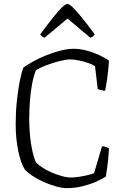

<svg xmlns="http://www.w3.org/2000/svg" viewBox="-20 -972 639 992"><path d="M325 0Q300 0 268.5 -9Q237 -18 205.5 -32Q174 -46 148.5 -63Q123 -80 109 -95Q87 -129 74 -193.5Q61 -258 61 -331Q61 -393 67 -450Q73 -507 82 -552.5Q91 -598 101 -623Q120 -637 150.5 -654Q181 -671 218 -686Q255 -701 292.5 -710.5Q330 -720 361 -720Q392 -720 426.5 -711Q461 -702 492.5 -687.5Q524 -673 543 -658Q540 -609 534 -567.5Q528 -526 523 -503Q507 -505 498 -507.5Q489 -510 485 -512L471 -630Q458 -639 434.5 -647Q411 -655 386 -660Q361 -665 344 -665Q322 -665 288 -656.5Q254 -648 221 -635.5Q188 -623 166 -610Q154 -581 146 -539.5Q138 -498 134.5 -450Q131 -402 131 -355Q131 -310 135.5 -266.5Q140 -223 148 -188.5Q156 -154 166 -133Q177 -121 198 -107Q219 -93 245.5 -81.5Q272 -70 298.5 -62.5Q325 -55 347 -55Q366 -55 388.5 -58.5Q411 -62 432 -67Q453 -72 466 -77L507 -216Q518 -216 528 -212.5Q538 -209 543 -206Q542 -184 540 -160Q538 -136 534.5 -111Q531 -86 527 -60Q508 -47 476 -33Q444 -19 405.5 -9.5Q367 0 325 0ZM210 -777Q201 -781 195.5 -785Q190 -789 188 -795Q230 -851 257.5 -885.5Q285 -920 302.5 -936Q320 -952 329 -952Q337 -952 354 -936Q371 -920 399.5 -885.5Q428 -851 469 -795Q467 -791 462.5 -786Q458 -781 447 -777L329 -876Z"/></svg>

Font: Texturina Medium 12pt Thin
Style: Regular
Weight: 250
Version: Version 1.002